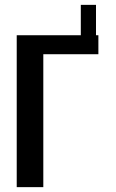

<svg xmlns="http://www.w3.org/2000/svg" viewBox="-20 -770 478 790"><path d="M375 -625H384.8V-546.9H158.2V0H48.8V-625H312.5V-750H375Z"/></svg>

Font: Sudo
Style: Bold
Weight: 700
Monospace: yes
Designer: Jens Kutilek
Foundry: Jens Kutilek
Version: Version 0.040